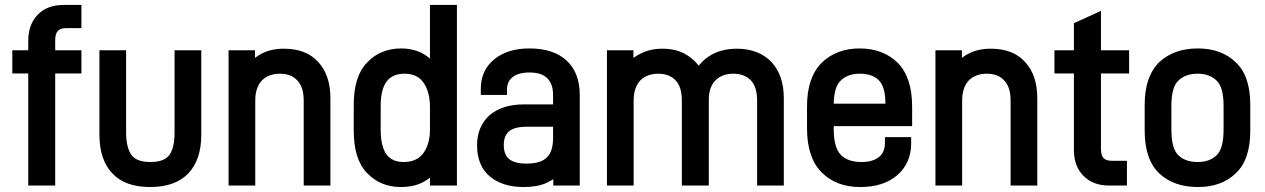

<svg xmlns="http://www.w3.org/2000/svg" viewBox="-20 -730 5112 776"><path d="M203.1 -526.9H309.1V-433.1H203.1V20H94.2V-433.1H29.8V-526.9H94.2V-564Q94.2 -630.9 131.8 -669.9Q170.4 -710 235.8 -710H309.1V-616.2H247.1Q224.1 -616.2 213.6 -604.7Q203.1 -593.3 203.1 -566.9Z M433.6 -29.8Q381.8 -84.5 381.8 -186V-526.9H489.7V-194.8Q489.7 -132.3 512.7 -102.1Q533.7 -75.2 587.9 -75.2Q641.1 -75.2 662.6 -101.1Q685.5 -129.4 685.5 -194.8V-526.9H793.5V-186Q793.5 -84.5 741.7 -29.8Q689 25.9 586.4 25.9Q484.9 25.9 433.6 -29.8Z M1010.7 -526.9V-496.1Q1023.9 -506.3 1039.6 -514.2Q1077.1 -533.2 1127.4 -533.2Q1218.3 -533.2 1266.6 -479Q1315.4 -425.8 1315.4 -333V20H1207.5V-323.2Q1207.5 -378.9 1181.6 -404.8Q1157.2 -432.1 1110.8 -432.1Q1065.9 -432.1 1038.6 -404.8Q1011.7 -376.5 1011.7 -323.2V20H903.8V-526.9Z M1463.4 -30.8Q1409.7 -85.9 1409.7 -202.1V-306.2Q1409.7 -421.9 1463.4 -477.1Q1517.6 -534.2 1601.6 -534.2Q1670.9 -534.2 1717.8 -493.2V-710H1826.7V20H1717.8V-12.2Q1708.5 -3.9 1692.4 4.9Q1653.8 25.9 1600.6 25.9Q1517.1 25.9 1463.4 -30.8ZM1689.5 -108.9Q1717.8 -146 1717.8 -207V-295.9Q1717.8 -360.4 1690.4 -397.9Q1665 -432.1 1614.7 -432.1Q1565.9 -432.1 1542.2 -400.1Q1518.6 -368.2 1518.6 -301.8V-206.1Q1518.6 -139.2 1541.3 -107.2Q1564 -75.2 1610.8 -75.2Q1663.1 -75.2 1689.5 -108.9Z M2269.5 -485.8Q2323.2 -436.5 2323.2 -345.2V20H2216.3V-5.9Q2209 -1 2187.5 9.8Q2151.9 25.9 2096.2 25.9Q2010.7 25.9 1959.5 -17.1Q1908.2 -60.5 1908.2 -143.1Q1908.2 -219.2 1959.5 -265.1Q2010.7 -308.1 2098.1 -308.1H2215.3V-346.2Q2215.3 -391.6 2191.4 -414.1Q2168.5 -437 2120.1 -437Q2074.7 -437 2051.3 -418Q2029.3 -400.4 2029.3 -369.1V-346.2H1923.3V-371.1Q1923.3 -445.8 1977.5 -490.2Q2031.2 -534.2 2119.1 -534.2Q2216.8 -534.2 2269.5 -485.8ZM2190.4 -94.2Q2215.3 -117.7 2215.3 -171.9V-217.8H2108.4Q2060.5 -217.8 2038.3 -200Q2016.1 -182.1 2016.1 -144Q2016.1 -105 2038.1 -86.9Q2060.1 -68.8 2107.4 -68.8Q2166.5 -68.8 2190.4 -94.2Z M2540 -526.9V-496.1Q2559.6 -509.3 2568.8 -513.2Q2607.9 -533.2 2656.7 -533.2Q2715.8 -533.2 2755.9 -507.8Q2782.7 -491.7 2803.7 -464.8Q2860.4 -533.2 2957 -533.2Q3046.9 -533.2 3098.1 -479Q3147.9 -426.3 3147.9 -333V20H3040V-323.2Q3040 -378.4 3015.1 -404.8Q2989.3 -432.1 2943.8 -432.1Q2898.4 -432.1 2871.1 -404.8Q2844.7 -377 2844.7 -326.2V20H2735.8V-323.2Q2735.8 -378.4 2710.9 -404.8Q2685.1 -432.1 2640.1 -432.1Q2595.2 -432.1 2567.9 -404.8Q2541 -376.5 2541 -323.2V20H2433.1V-526.9Z M3666.5 -220.2H3349.6V-210Q3349.6 -132.8 3378.4 -104Q3407.2 -75.2 3461.4 -75.2Q3508.3 -75.2 3533.7 -96.2Q3556.6 -116.2 3556.6 -152.8V-175.8H3662.6V-150.9Q3662.6 -70.8 3606.4 -22Q3551.3 25.9 3456.5 25.9Q3359.9 25.9 3300.8 -33.2Q3241.7 -92.3 3241.7 -211.9V-299.8Q3241.7 -417 3300.8 -476.1Q3360.4 -534.2 3454.6 -534.2Q3548.8 -534.2 3608.4 -476.1Q3666.5 -416.5 3666.5 -299.8ZM3377.4 -403.8Q3351.1 -378.9 3349.6 -311H3558.6Q3558.6 -378.9 3531.7 -405.8Q3505.4 -432.1 3454.6 -432.1Q3405.8 -432.1 3377.4 -403.8Z M3867.7 -526.9V-496.1Q3880.9 -506.3 3896.5 -514.2Q3934.1 -533.2 3984.4 -533.2Q4075.2 -533.2 4123.5 -479Q4172.4 -425.8 4172.4 -333V20H4064.5V-323.2Q4064.5 -378.9 4038.6 -404.8Q4014.2 -432.1 3967.8 -432.1Q3922.9 -432.1 3895.5 -404.8Q3868.7 -376.5 3868.7 -323.2V20H3760.7V-526.9Z M4429.7 -128.9Q4429.7 -102.5 4439.9 -91.3Q4450.2 -80.1 4474.6 -80.1H4534.7V20H4463.4Q4397 20 4358.4 -20Q4320.3 -58.1 4320.3 -126V-433.1H4241.7V-526.9H4320.3V-636.2L4429.7 -686V-526.9H4543.5V-433.1H4429.7Z M4665.5 -28.8Q4606.4 -85 4606.4 -202.1V-306.2Q4606.4 -421.4 4665.5 -479Q4725.1 -534.2 4821.3 -534.2Q4917 -534.2 4974.6 -478Q5033.2 -423.8 5033.2 -306.2V-202.1Q5033.2 -84 4974.6 -29.8Q4917.5 25.9 4821.3 25.9Q4724.6 25.9 4665.5 -28.8ZM4897.5 -103Q4925.3 -129.4 4925.3 -206.1V-301.8Q4925.3 -377.4 4897.5 -403.8Q4869.1 -432.1 4821.3 -432.1Q4770.5 -432.1 4742.2 -403.8Q4714.4 -377.4 4714.4 -301.8V-206.1Q4714.4 -129.4 4742.2 -103Q4770 -75.2 4821.3 -75.2Q4869.6 -75.2 4897.5 -103Z"/></svg>

Font: D-DIN-PRO SemiBold
Style: Bold
Weight: 600
Designer: datto
Foundry: CyberFei
Version: Version 1.000;hotconv 1.0.109;makeotfexe 2.5.65596